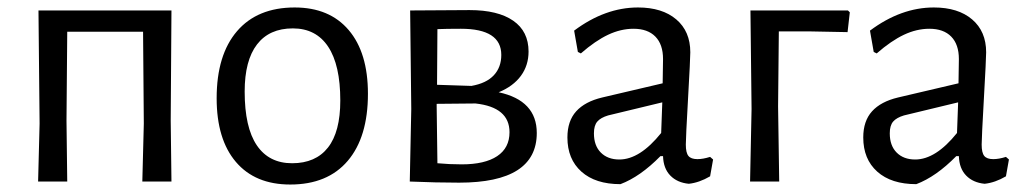

<svg xmlns="http://www.w3.org/2000/svg" viewBox="-20 -486 2748 514"><path d="M437 -163 439 0H361L365 -155L363 -401H160L158 -163L160 0H82L86 -155L83 -458H439Z M965 -235Q965 -119 911 -55.5Q857 8 757 8Q663 8 611.5 -52.5Q560 -113 560 -223Q560 -339 614.5 -402.5Q669 -466 769 -466Q862 -466 913.5 -405.5Q965 -345 965 -235ZM635 -241Q635 -145 667.5 -97Q700 -49 762 -49Q825 -49 858 -91Q891 -133 891 -217Q891 -312 858.5 -361Q826 -410 764 -410Q701 -410 668 -367Q635 -324 635 -241Z M1417 -130Q1417 3 1209 3Q1149 3 1077 0L1081 -194L1078 -458L1237 -459Q1313 -459 1354 -430.5Q1395 -402 1395 -348Q1395 -311 1374.5 -283Q1354 -255 1315 -239Q1417 -217 1417 -130ZM1214 -409Q1174 -409 1151 -408L1150 -259L1242 -256Q1282 -263 1302 -284.5Q1322 -306 1322 -339Q1322 -409 1214 -409ZM1344 -132Q1344 -199 1253 -209L1149 -208V-201L1151 -49Q1183 -46 1216 -46Q1278 -46 1311 -68Q1344 -90 1344 -132Z M1828 -346Q1828 -329 1822 -223Q1816 -117 1816 -99Q1816 -77 1823 -68.5Q1830 -60 1847 -60Q1862 -60 1881 -66L1889 -59L1881 -14Q1852 3 1824 6Q1793 3 1774.5 -16Q1756 -35 1755 -68H1748Q1694 -13 1641 7Q1574 7 1536.5 -26.5Q1499 -60 1499 -118Q1499 -162 1522.5 -188Q1546 -214 1592 -225L1754 -263L1755 -328Q1755 -367 1734.5 -388Q1714 -409 1676 -409Q1642 -409 1608 -393Q1574 -377 1535 -343L1527 -347L1517 -404Q1600 -466 1688 -466Q1753 -466 1790.5 -434Q1828 -402 1828 -346ZM1608 -177Q1588 -171 1579 -160.5Q1570 -150 1570 -129Q1570 -96 1588.5 -77.5Q1607 -59 1638 -59Q1693 -59 1750 -130L1753 -212Z M2255 -453 2249 -400 2145 -402H2065L2063 -201L2066 0H1988L1992 -194L1989 -458H2250Z M2620 -346Q2620 -329 2614 -223Q2608 -117 2608 -99Q2608 -77 2615 -68.5Q2622 -60 2639 -60Q2654 -60 2673 -66L2681 -59L2673 -14Q2644 3 2616 6Q2585 3 2566.5 -16Q2548 -35 2547 -68H2540Q2486 -13 2433 7Q2366 7 2328.5 -26.5Q2291 -60 2291 -118Q2291 -162 2314.5 -188Q2338 -214 2384 -225L2546 -263L2547 -328Q2547 -367 2526.5 -388Q2506 -409 2468 -409Q2434 -409 2400 -393Q2366 -377 2327 -343L2319 -347L2309 -404Q2392 -466 2480 -466Q2545 -466 2582.5 -434Q2620 -402 2620 -346ZM2400 -177Q2380 -171 2371 -160.5Q2362 -150 2362 -129Q2362 -96 2380.5 -77.5Q2399 -59 2430 -59Q2485 -59 2542 -130L2545 -212Z"/></svg>

Font: Alegreya Sans
Style: Regular
Weight: 400
Designer: Juan Pablo del Peral
Foundry: Huerta Tipografica
Version: Version 2.008; ttfautohint (v1.6)